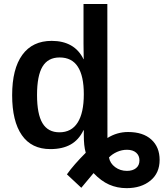

<svg xmlns="http://www.w3.org/2000/svg" viewBox="-20 -745 828 972"><path d="M523.9 -46.4Q572.3 -76.7 628.4 -76.7Q704.1 -76.7 746.1 -38.6Q788.1 -0.5 788.1 64.5Q788.1 131.3 741.5 169.4Q694.8 207.5 621.1 207.5Q573.2 207.5 532.5 189.5Q491.7 171.4 453.6 131.3L391.6 205.6L318.8 137.7Q335.9 113.3 360.1 85.7Q384.3 58.1 414.1 28.3Q408.7 9.8 406.5 -12.2Q404.3 -34.2 404.3 -61V-85.4H402.3Q378.9 -36.6 337.6 -13.4Q296.4 9.8 234.9 9.8Q139.6 9.8 90.6 -60.8Q41.5 -131.3 41.5 -263.2Q41.5 -396.5 93 -467.3Q144.5 -538.1 241.7 -538.1Q298.8 -538.1 339.4 -515.1Q379.9 -492.2 402.8 -445.3H403.8L402.8 -522.9V-724.6H523.4ZM167.5 -264.2Q167.5 -167 195.3 -121.1Q223.1 -75.2 280.8 -75.2Q341.8 -75.2 373 -124.3Q404.3 -173.3 404.3 -268.1Q404.3 -360.4 374 -407.2Q343.8 -454.1 281.7 -454.1Q223.1 -454.1 195.3 -408Q167.5 -361.8 167.5 -264.2ZM686 66.9Q686 42.5 669.2 27.8Q652.3 13.2 622.6 13.2Q597.2 13.2 572.8 23.9Q548.3 34.7 531.7 52.2Q537.1 82 563 101.1Q588.9 120.1 622.6 120.1Q651.4 120.1 668.7 106.2Q686 92.3 686 66.9Z"/></svg>

Font: Arimo SemiBold
Style: Regular
Weight: 600
Designer: Steve Matteson
Foundry: Monotype Imaging Inc.
Version: Version 1.33